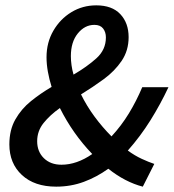

<svg xmlns="http://www.w3.org/2000/svg" viewBox="-20 -686 650 718"><path d="M245 -476Q245 -460 247.5 -442Q250 -424 255 -407Q305 -436 340.5 -468Q376 -500 376 -546Q376 -566 365.5 -579.5Q355 -593 333 -593Q297 -593 271 -561Q245 -529 245 -476ZM190 12Q109 12 62 -31.5Q15 -75 15 -146Q15 -200 37.5 -239.5Q60 -279 96 -308Q132 -337 173 -361Q164 -390 159 -418Q154 -446 154 -472Q154 -527 179.5 -571Q205 -615 247 -640.5Q289 -666 340 -666Q399 -666 430 -633Q461 -600 461 -547Q461 -497 435 -458.5Q409 -420 368 -390Q327 -360 283 -333Q304 -290 333.5 -250Q363 -210 397 -176Q434 -216 462 -262Q490 -308 512 -360H610Q580 -296 542.5 -236Q505 -176 458 -123Q484 -104 510 -92Q536 -80 557 -73L514 12Q448 -5 385 -55Q342 -24 293.5 -6Q245 12 190 12ZM119 -158Q119 -119 144 -94.5Q169 -70 210 -70Q267 -70 325 -110Q252 -186 204 -282Q167 -256 143 -226Q119 -196 119 -158Z"/></svg>

Font: Source Sans Pro SemiBold
Style: Italic
Weight: 600
Italic angle: -11°
Designer: Paul D. Hunt
Foundry: Adobe Systems Incorporated
Version: Version 1.095;hotconv 1.0.109;makeotfexe 2.5.65596